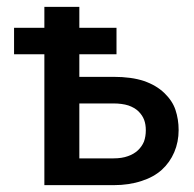

<svg xmlns="http://www.w3.org/2000/svg" viewBox="-20 -540 566 560"><path d="M211.4 -78.1H311.5Q335.4 -78.1 353 -84.5Q370.1 -90.3 382.3 -101.6Q394 -112.8 399.9 -127Q405.3 -142.1 405.3 -160.2Q405.3 -177.2 400.4 -190.4Q395.5 -203.6 383.8 -215.3Q372.6 -226.1 354.5 -232.4Q335.9 -238.3 310.5 -238.3H211.4ZM211.4 -315.9H310.5Q363.8 -315.9 399.9 -303.7Q435.5 -291.5 459 -269Q482.9 -246.1 491.7 -219.7Q501 -191.9 501 -160.6Q501 -126 488.3 -96.2Q475.6 -66.4 452.1 -44.9Q428.2 -23.4 393.1 -12.2Q356.4 0 312 0H109.4V-381.8H21V-459H109.4V-520H211.4V-459H319.8V-381.8H211.4Z"/></svg>

Font: Lato-SemiBold
Style: Regular
Weight: 500
Designer: Lukasz Dziedzic with Adam Twardoch and Botio Nikoltchev
Foundry: tyPoland Lukasz Dziedzic
Version: ""